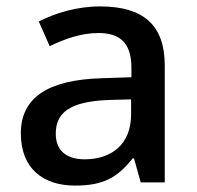

<svg xmlns="http://www.w3.org/2000/svg" viewBox="-20 -569 614 599"><path d="M292 -549C220 -549 152 -528 101 -502L135 -425C181 -447 232 -466 287 -466C352 -466 390 -437 390 -358V-328L298 -325C127 -320 45 -263 45 -153C45 -41 117 10 214 10C304 10 347 -16 394 -75H398L419 0H494V-365C494 -491 427 -549 292 -549ZM317 -257 389 -259V-212C389 -118 327 -72 244 -72C191 -72 154 -96 154 -152C154 -215 194 -252 317 -257Z"/></svg>

Font: Noto Sans Arabic UI Md
Style: Regular
Weight: 500
Designer: Monotype Design Team, Nadine Chahine and Nizar Qandah
Foundry: Monotype Imaging Inc.
Version: Version 2.010